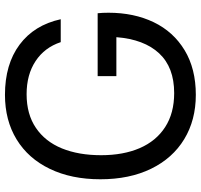

<svg xmlns="http://www.w3.org/2000/svg" viewBox="-38 -736 790 754"><g transform="rotate(-90 357.0 -359.0)"><path d="M30 -360Q30 -473.5 70.8 -558.2Q111.5 -643 186.5 -688.8Q261.5 -734.5 361.5 -734.5Q481.5 -734.5 558.5 -677.2Q635.5 -620 658.5 -515.5H568.5Q547.5 -579 494.2 -614.2Q441 -649.5 364 -649.5Q285.5 -649.5 231.8 -613Q178 -576.5 151.2 -510.8Q124.5 -445 124.5 -357Q124.5 -270 152.2 -205.5Q180 -141 234.8 -105.5Q289.5 -70 368.5 -70Q469.5 -70 524.5 -129Q579.5 -188 588 -297H435V-370.5H682Q684 -352 684 -328Q684 -228 646.8 -150.5Q609.5 -73 536.8 -29Q464 15 361.5 15Q262.5 15 187.5 -30.5Q112.5 -76 71.2 -160.8Q30 -245.5 30 -360Z"/></g></svg>

Font: CCSD_manrope Medium
Style: Regular
Weight: 500
Designer: Mikhail Sharanda
Foundry: Mikhail Sharanda
Version: Version 4.503